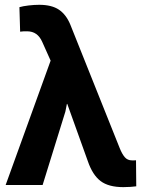

<svg xmlns="http://www.w3.org/2000/svg" viewBox="-20 -767 588 796"><path d="M156.7 0H3.4L189.9 -515.6L155.3 -592.8Q145.5 -615.2 129.9 -626.2Q114.3 -637.2 92.3 -637.2Q83 -637.2 76.9 -637Q70.8 -636.7 63.5 -635.7L60.5 -737.3Q75.7 -741.7 98.9 -744.4Q122.1 -747.1 142.6 -747.1Q194.3 -747.1 224.4 -726.8Q254.4 -706.5 271.5 -665L476.1 -153.3Q486.3 -127.9 497.6 -115Q508.8 -102.1 527.3 -102.1Q532.7 -102.1 536.4 -102.1Q540 -102.1 543.9 -102.5L544.9 5.4Q534.2 6.8 521.2 7.8Q508.3 8.8 491.2 8.8Q430.2 8.8 397 -16.4Q363.8 -41.5 344.2 -98.6L258.8 -336.4L257.3 -335.9L251 -304.2Z"/></svg>

Font: Roboto Web
Style: Bold
Weight: 700
Designer: Google
Version: Version 1.200310; 2013